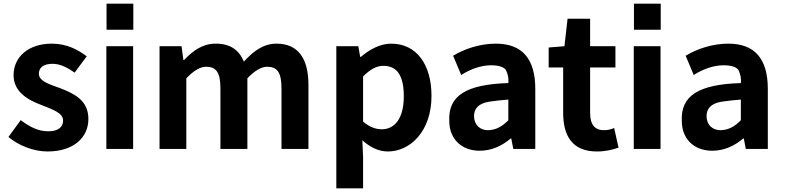

<svg xmlns="http://www.w3.org/2000/svg" viewBox="-20 -812 4278 1047"><path d="M239 14C385 14 462 -65 462 -163C462 -268 380 -303 306 -332C247 -353 192 -370 192 -410C192 -442 215 -464 266 -464C309 -464 347 -444 387 -416L453 -505C406 -540 346 -574 262 -574C137 -574 54 -503 54 -402C54 -309 136 -265 207 -239C266 -215 324 -197 324 -155C324 -120 299 -96 243 -96C191 -96 144 -118 93 -157L26 -65C82 -18 163 14 239 14Z M707 -792H561V-650H707ZM706 0V-560H560V0Z M850 0H996V-385C1036 -427 1072 -448 1104 -448C1157 -448 1182 -419 1182 -331V0H1329V-385C1369 -427 1405 -448 1437 -448C1490 -448 1515 -419 1515 -331V0H1662V-349C1662 -490 1608 -574 1488 -574C1415 -574 1361 -532 1310 -476C1283 -540 1236 -574 1156 -574C1083 -574 1031 -534 984 -485H980L970 -560H850Z M1814 215H1960V45L1956 -47C1999 -8 2046 14 2095 14C2218 14 2333 -97 2333 -289C2333 -461 2251 -574 2113 -574C2053 -574 1995 -542 1948 -502H1944L1934 -560H1814ZM2062 -107C2031 -107 1996 -118 1960 -149V-395C1999 -434 2032 -453 2071 -453C2148 -453 2182 -395 2182 -287C2182 -163 2130 -107 2062 -107Z M2596 10C2660 10 2717 -16 2765 -57H2768L2779 0H2899V-327C2899 -492 2827 -574 2684 -574C2596 -574 2512 -545 2451 -508L2495 -403C2546 -436 2605 -456 2657 -456C2700 -456 2727 -447 2739 -430C2750 -407 2755 -383 2752 -359C2520 -352 2423 -289 2430 -152C2430 -55 2496 10 2596 10ZM2641 -102C2598 -102 2566 -130 2565 -177C2564 -217 2587 -249 2651 -258C2683 -263 2717 -266 2752 -269V-156C2717 -121 2684 -103 2641 -102Z M3235 14C3284 14 3322 4 3353 -7L3329 -114C3314 -107 3293 -102 3274 -102C3223 -102 3198 -133 3198 -196V-444H3336V-560H3198V-710H3075L3058 -560L2972 -553V-444H3051V-196C3051 -70 3102 14 3235 14Z M3583 -792H3437V-650H3583ZM3582 0V-560H3436V0Z M3864 10C3928 10 3985 -16 4033 -57H4036L4047 0H4167V-327C4167 -492 4095 -574 3952 -574C3864 -574 3780 -545 3719 -508L3763 -403C3814 -436 3873 -456 3925 -456C3968 -456 3995 -447 4007 -430C4018 -407 4023 -383 4020 -359C3788 -352 3691 -289 3698 -152C3698 -55 3764 10 3864 10ZM3909 -102C3866 -102 3834 -130 3833 -177C3832 -217 3855 -249 3919 -258C3951 -263 3985 -266 4020 -269V-156C3985 -121 3952 -103 3909 -102Z"/></svg>

Font: Spoqa Han Sans Neo Bold
Style: Bold
Weight: 700
Designer: [Spoqa Han Sans Neo] Dong-huui Kim  Younghwa Kang  Yujin Lee  [Noto Sans] Ryoko NISHIZUKA  (kana & ideographs); Paul D. 
Foundry: Spoqa (http://www.spoqa-han-sans.com)
Version: Version 1.000